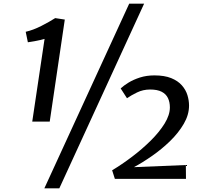

<svg xmlns="http://www.w3.org/2000/svg" viewBox="-20 -968 1093 1039"><path d="M249.1 -310H154.5L221.2 -757.5Q199.4 -751.2 177.9 -747.2Q156.3 -743.2 130.8 -739.2L119.1 -796Q159 -805 203.3 -827.5Q247.6 -850 278.6 -870H278.9L330.6 -862.1ZM220.1 51 679.1 -948H759.8L301.1 51ZM986.4 0H601.6L586.8 -46.6Q639.4 -77.9 694.1 -119.4Q748.9 -160.8 795.6 -207Q842.2 -253.2 870.8 -299.5Q899.3 -345.9 899.3 -386.8Q899.3 -415.3 889 -437.1Q878.7 -459 855.2 -471.3Q831.7 -483.6 792.5 -483.6Q754.2 -483.6 721.8 -467.8Q689.5 -452.1 667.2 -436.4L633 -489.5Q648.8 -504.4 675.1 -520.7Q701.5 -537 737 -548.5Q772.6 -560 815.5 -560Q870.4 -560 906.6 -545.2Q942.7 -530.5 964 -506.3Q985.4 -482.1 994.2 -453.3Q1003 -424.6 1003 -396.9Q1003 -346.9 974.6 -298.1Q946.1 -249.2 900.9 -205.1Q855.6 -161 803.5 -124.7Q751.5 -88.4 704.6 -63.4L985.7 -75Z"/></svg>

Font: Merriweather Sans Variable Regular
Style: Italic
Weight: 300
Italic angle: -8°
Designer: Eben Sorkin
Foundry: Eben Sorkin
Version: Version 2.001